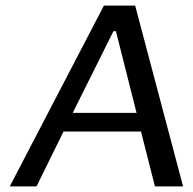

<svg xmlns="http://www.w3.org/2000/svg" viewBox="-20 -669 692 689"><path d="M637 0 465 -649H353L15 0H111L208 -197H486L536 0ZM470 -264H241L387 -557H396Z"/></svg>

Font: Gamestation Text
Style: Italic
Weight: 400
Designer: Jonas Hecksher
Foundry: Jonas Hecksher, Playtypeª, e-types AS
Version: Version 1.003